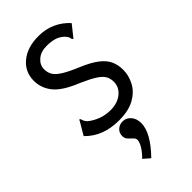

<svg xmlns="http://www.w3.org/2000/svg" viewBox="-278 -703 1056 1056"><g transform="rotate(-45 250.0 -175.0)"><path d="M245 10Q120 10 46 -67L89 -140L93 -149L100 -145Q103 -137 105.5 -129Q108 -121 120 -109Q145 -89 178.5 -76Q212 -63 253 -63Q306 -63 340.5 -91Q375 -119 375 -161Q375 -187 364 -206Q353 -225 324 -244Q295 -263 238 -288Q141 -327 104 -373Q67 -419 67 -476Q67 -545 119.5 -588.5Q172 -632 260 -632Q314 -632 359.5 -611.5Q405 -591 439 -553L391 -493L385 -485L378 -490Q377 -498 374 -506Q371 -514 360 -526Q338 -547 312.5 -554.5Q287 -562 253 -562Q207 -562 179.5 -538Q152 -514 152 -481Q152 -455 163.5 -435.5Q175 -416 206.5 -396Q238 -376 298 -351Q360 -325 394.5 -298.5Q429 -272 443.5 -241.5Q458 -211 458 -170Q458 -127 436 -85Q414 -43 367 -16.5Q320 10 245 10ZM223 282 185 249Q210 225 225.5 199.5Q241 174 241 157Q241 145 230 135Q219 125 207.5 113Q196 101 196 83Q196 58 213 42.5Q230 27 255 27Q282 27 301.5 49Q321 71 321 107Q321 181 223 282Z"/></g></svg>

Font: Inconsolata Medium
Style: Regular
Weight: 500
Monospace: yes
Designer: Raph Levien, Cyreal, Brenton Simpson
Foundry: Raph Levien, Cyreal, Google
Version: Version 3.001; ttfautohint (v1.8.2.53-6de2)